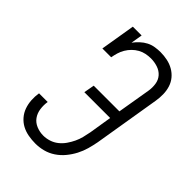

<svg xmlns="http://www.w3.org/2000/svg" viewBox="-221 -838 941 941"><g transform="rotate(45 250.0 -367.5)"><path d="M204 8Q179 8 154.5 3.5Q130 -1 109.5 -12Q89 -23 73.5 -41Q58 -59 50 -81.5Q42 -104 40.5 -129Q39 -154 43 -179Q43 -179 43 -179Q43 -179 43 -179H103Q103 -179 103 -179Q103 -179 103 -179Q103 -179 103 -179Q103 -179 103 -179Q99 -154 102.5 -129Q106 -104 119.5 -85Q133 -66 156 -56.5Q179 -47 204 -47Q224 -47 244.5 -53.5Q265 -60 282 -73.5Q299 -87 311.5 -105Q324 -123 333 -142Q342 -161 347 -181Q352 -201 356 -222L375 -340H196L206 -395H384L413 -567Q417 -591 413.5 -615Q410 -639 395 -656Q380 -673 357 -680.5Q334 -688 310 -688Q293 -688 275.5 -684.5Q258 -681 242 -672Q226 -663 213 -650Q200 -637 190.5 -621Q181 -605 176 -588Q171 -571 168 -554H107L137 -735H198L188 -675Q200 -691 215 -705Q230 -719 247.5 -728Q265 -737 284.5 -740Q304 -743 322 -743Q346 -743 369.5 -738Q393 -733 413 -721.5Q433 -710 447.5 -692.5Q462 -675 469 -653Q476 -631 476.5 -606.5Q477 -582 473 -558L416 -213Q411 -186 403.5 -159.5Q396 -133 383 -108Q370 -83 351.5 -60.5Q333 -38 309 -22Q285 -6 258 1Q231 8 204 8Z"/></g></svg>

Font: Iosevka Curly Slab LtObl
Style: Regular
Weight: 300
Italic angle: -9°
Monospace: yes
Designer: Belleve Invis
Foundry: Belleve Invis
Version: Version 11.0.0; ttfautohint (v1.8.3)